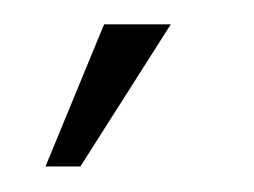

<svg xmlns="http://www.w3.org/2000/svg" viewBox="-20 -52 204 154"><path d="M16.5 81.5 63.5 -32.5H117L44.5 81.5Z"/></svg>

Font: Anybody ExtraLight
Style: Regular
Weight: 200
Designer: Tyler Finck
Foundry: Etcetera Type Company
Version: Version 1.010; ttfautohint (v1.8.3) -l 8 -r 50 -G 200 -x 14 